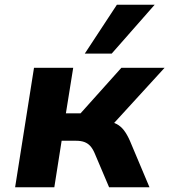

<svg xmlns="http://www.w3.org/2000/svg" viewBox="-20 -793 717 813"><path d="M44 0 124 -506H290L259 -313H321L494 -506H677L441 -248L429 -280Q457 -277 474.5 -267.5Q492 -258 505 -241Q518 -224 530 -197L613 0H442L380 -146Q372 -164 362 -175Q352 -186 337.5 -191.5Q323 -197 301 -197H241L210 0ZM339 -566 475 -773H635L453 -566Z"/></svg>

Font: Nunito Sans 6pt ExtraBold
Style: Italic
Weight: 800
Italic angle: -9°
Version: Version 3.101;gftools[0.9.27]